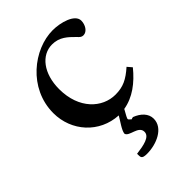

<svg xmlns="http://www.w3.org/2000/svg" viewBox="-203 -536 838 838"><g transform="rotate(-45 216.0 -117.5)"><path d="M400 -113C358 -76 328 -61 280 -61C200 -61 123 -129 123 -252C123 -348 173 -412 239 -412C285 -412 311 -386 338 -359C347 -349 353 -343 364 -343C388 -343 403 -371 403 -395C403 -435 333 -454 285 -454C168 -454 31 -349 31 -196C31 -84 113 7 226 13C213 36 189 67 187 87C193 112 255 105 255 143C255 174 210 182 164 188C165 208 160 219 195 219C254 219 324 189 324 131C324 99 299 75 265 62C262 62 257 63 254 65C246 58 242 55 242 51C243 47 245 44 247 39L263 10C324 0 375 -39 418 -92Z"/></g></svg>

Font: Sibila
Style: Regular
Weight: 400
Designer: Stefan Peev
Foundry: Context Ltd
Version: Version 1.000